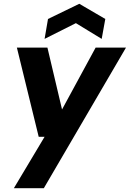

<svg xmlns="http://www.w3.org/2000/svg" viewBox="-20 -772 684 1012"><path d="M53 220 215 -51H184L69 -521H230L307 -195L484 -521H644L211 220ZM215 -567 233 -672 398 -752 535 -672 516 -567 380 -650Z"/></svg>

Font: DM Sans 10pt Black
Style: Italic
Weight: 900
Italic angle: -10°
Version: Version 4.004;gftools[0.9.30]